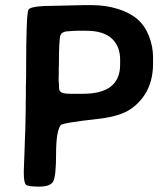

<svg xmlns="http://www.w3.org/2000/svg" viewBox="-20 -713 635 732"><path d="M249.5 -355.5H296.9Q438 -355.5 438 -466.8V-485.8Q438 -537.1 405.8 -566.4Q373.5 -595.7 310.1 -595.7H271L267.1 -595.2H258.8Q251 -594.2 246.6 -594.2Q216.8 -594.2 210.7 -579.3Q204.6 -564.5 204.6 -465.3L204.1 -456.5V-435.1L203.6 -418V-405.3Q205.1 -392.1 205.1 -378.7Q205.1 -365.2 214.8 -360.4Q224.6 -355.5 249.5 -355.5ZM331.1 -693.4Q382.8 -693.4 429.2 -679Q475.6 -664.6 504.2 -639.6Q532.7 -614.7 548.1 -575.2Q563.5 -535.6 563.5 -494.6V-470.7Q563.5 -358.4 480.5 -298.8Q438.5 -268.6 350.1 -259.3Q218.3 -244.6 211.4 -235.8Q193.8 -212.9 193.8 -125.7Q193.8 -38.6 182.1 -20Q170.4 -1.5 129.6 -1.5Q88.9 -1.5 79.8 -8.1Q70.8 -14.6 70.8 -51.8V-62L72.3 -104.5L73.2 -126Q74.2 -147.9 74.2 -158.7L75.7 -202.6L76.7 -224.6L78.1 -301.8V-323.7L78.6 -346.2Q78.6 -362.8 78.6 -379.4L79.6 -422.4V-444.3Q79.6 -661.6 88.6 -676.3Q97.7 -690.9 187 -690.9L296.9 -693.4Z"/></svg>

Font: Averia Sans Libre
Style: Bold
Weight: 700
Version: Version 1.002